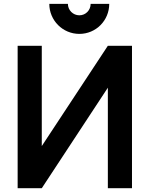

<svg xmlns="http://www.w3.org/2000/svg" viewBox="-20 -991 788 1011"><path d="M457.3 -970.8C457.3 -937.5 431.3 -910.4 397.9 -910.4C364.6 -910.4 337.5 -937.5 337.5 -970.8H239.6C239.6 -883.3 310.4 -812.5 397.9 -812.5C485.4 -812.5 555.2 -883.3 555.2 -970.8ZM547.9 -750 200 -221.9V-750H72.9V0H200L547.9 -529.2V0H675V-750Z"/></svg>

Font: Manrope3 Bold
Style: Regular
Weight: 700
Designer: Mikhail Sharanda
Foundry: Mikhail Sharanda
Version: Version 3.000;PS 003.000;hotconv 1.0.88;makeotf.lib2.5.64775